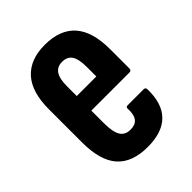

<svg xmlns="http://www.w3.org/2000/svg" viewBox="-154 -579 666 666"><g transform="rotate(-45 179.5 -245.5)"><path d="M181.9 6Q105.5 6 68.4 -36Q31.4 -78 31.4 -166.4V-329.1Q31.4 -413.7 69.4 -455.6Q107.5 -497.5 179 -497.5Q253.9 -497.5 291.4 -455Q329 -412.6 329 -326.4V-232.5Q329 -221.8 319.3 -221.8H132.2V-161.2Q132.2 -117.2 143.8 -98Q155.4 -78.8 181.9 -78.8Q205.6 -78.8 216.5 -92.6Q227.4 -106.4 226.2 -135.1Q224.9 -145.9 234.1 -145.9H312.9Q322.2 -145.9 322.2 -135.9Q323.8 -65.5 288.5 -29.8Q253.1 6 181.9 6ZM132.2 -293.3H228.2V-340.6Q228.2 -378.8 216.8 -396Q205.4 -413.3 180.2 -413.3Q155.6 -413.3 143.9 -395.7Q132.2 -378.2 132.2 -340.6Z"/></g></svg>

Font: Sofia Sans Extra Condensed
Style: Regular
Weight: 400
Designer: Botio Nikoltchev, Ani Petrova
Foundry: lettersoup
Version: Version 4.101